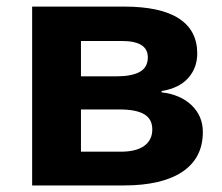

<svg xmlns="http://www.w3.org/2000/svg" viewBox="-20 -566 679 586"><path d="M582 -402.8Q582 -358.9 554.4 -327.9Q526.9 -296.9 473.1 -288.1V-284.2Q531.2 -277.3 565.2 -244.4Q599.1 -211.4 599.1 -163.1Q599.1 -83.5 536.6 -41.7Q474.1 0 357.9 0H78.1V-545.9H357.9Q470.2 -545.9 526.1 -509.5Q582 -473.1 582 -402.8ZM444.8 -170.9Q444.8 -203.1 419.9 -217.5Q395 -231.9 345.2 -231.9H227.1V-103H348.1Q395.5 -103 420.2 -120.8Q444.8 -138.7 444.8 -170.9ZM431.2 -391.1Q431.2 -440.9 352.1 -440.9H227.1V-333H335Q382.3 -333 406.7 -346.7Q431.2 -360.4 431.2 -391.1Z"/></svg>

Font: Zoram GWebM
Style: Bold
Weight: 700
Foundry: Ascender Corporation
Version: Version 1.000